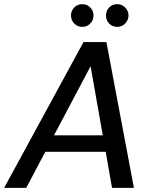

<svg xmlns="http://www.w3.org/2000/svg" viewBox="-37 -902 735 922"><path d="M-17 0 364 -700H474L606 0H501L398 -584L89 0ZM117 -173 157 -252H512L525 -173ZM358 -773Q335 -773 319.5 -789Q304 -805 304 -828Q304 -850 319.5 -866Q335 -882 358 -882Q381 -882 396.5 -866Q412 -850 412 -828Q412 -805 396.5 -789Q381 -773 358 -773ZM526 -773Q502 -773 487 -789Q472 -805 472 -828Q472 -850 487 -866Q502 -882 526 -882Q548 -882 564 -866Q580 -850 580 -828Q580 -805 564 -789Q548 -773 526 -773Z"/></svg>

Font: DM Sans Medium
Style: Italic
Weight: 500
Italic angle: -10°
Designer: Colophon Foundry, Jonny Pinhorn
Foundry: Colophon Foundry
Version: Version 4.004;gftools[0.9.30]